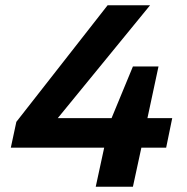

<svg xmlns="http://www.w3.org/2000/svg" viewBox="-20 -708 709 728"><path d="M343 0 375 -148H21L42 -246L388 -688H549L199 -260H403L484 -456H581L539 -260H633L610 -148H516L484 0Z"/></svg>

Font: Saira Thin SemiBold
Style: Italic
Weight: 600
Italic angle: -12°
Version: Version 1.101